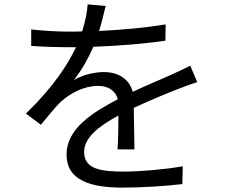

<svg xmlns="http://www.w3.org/2000/svg" viewBox="-20 -815 1040 874"><path d="M592 -135C591 -183 590 -267 589 -324C664 -359 735 -388 791 -410C817 -420 853 -434 878 -441L846 -516C818 -502 794 -490 764 -477C712 -453 652 -429 584 -397C569 -456 517 -487 453 -487C409 -487 352 -473 316 -450C352 -496 383 -551 405 -602C513 -606 635 -615 733 -630L734 -704C640 -688 532 -679 431 -674C445 -719 454 -760 461 -788L379 -795C377 -761 368 -716 354 -672C331 -671 310 -671 289 -671C244 -671 175 -675 122 -681V-606C176 -602 243 -600 285 -600H326C289 -522 224 -420 98 -298L166 -247C200 -287 228 -324 256 -351C302 -392 362 -424 427 -424C470 -424 506 -404 516 -363C401 -303 283 -229 283 -112C283 9 397 39 539 39C625 39 735 32 810 23L812 -58C725 -43 619 -34 542 -34C440 -34 363 -45 363 -123C363 -188 427 -239 519 -289C519 -237 518 -173 515 -135Z"/></svg>

Font: Noto Sans CJK JP Regular
Style: Regular
Weight: 400
Designer: Ryoko NISHIZUKA (kana & ideographs); Paul D. Hunt (Latin, Greek & Cyrillic); Wenlong ZHANG (bopomofo); Sandoll Communica
Foundry: Adobe Systems Incorporated
Version: Version 1.001;PS 1.001;hotconv 1.0.78;makeotf.lib2.5.61930